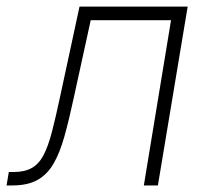

<svg xmlns="http://www.w3.org/2000/svg" viewBox="-42 -566 629 586"><path d="M-22 0 -15.1 -41H-0.5Q32.7 -41 54.4 -53Q76.2 -64.9 90.6 -92Q105 -119.1 116.7 -164.3Q128.4 -209.5 142.6 -276.4L200.7 -545.9H530.8L439.9 0H397L480 -504.4H234.9L182.6 -265.1Q168.5 -199.2 154.5 -149.4Q140.6 -99.6 121.3 -66.4Q102.1 -33.2 72 -16.6Q42 0 -4.4 0Z"/></svg>

Font: Inter Tight ExtraLight
Style: Italic
Weight: 250
Italic angle: -9.39999°
Designer: Rasmus Andersson
Foundry: rsms
Version: Version 3.004